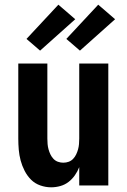

<svg xmlns="http://www.w3.org/2000/svg" viewBox="-20 -791 540 819"><path d="M198 8Q175 8 152 0Q129 -8 112.5 -24.5Q96 -41 85 -62.5Q74 -84 68 -106.5Q62 -129 60 -152.5Q58 -176 58 -200V-520H182V-200Q182 -188 183 -176.5Q184 -165 187 -154Q190 -143 195 -132.5Q200 -122 208 -113.5Q216 -105 227 -101Q238 -97 250 -97Q262 -97 273 -101Q284 -105 292 -113.5Q300 -122 305 -132.5Q310 -143 313 -154Q316 -165 317 -176.5Q318 -188 318 -200V-520H442V0H318V-78Q311 -60 299.5 -43.5Q288 -27 272.5 -15Q257 -3 237.5 2.5Q218 8 198 8ZM321 -575 263 -625 399 -771 471 -709ZM151 -575 93 -625 229 -771 301 -709Z"/></svg>

Font: Iosevka SS04 Extrabold
Style: Regular
Weight: 800
Monospace: yes
Designer: Belleve Invis
Foundry: Belleve Invis
Version: Version 19.0.0; ttfautohint (v1.8.4)